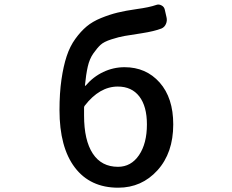

<svg xmlns="http://www.w3.org/2000/svg" viewBox="-20 -830 1040 862"><path d="M360.4 -355.5Q357.4 -351.6 357.4 -347.7V-311.5Q357.4 -200.2 396.5 -140.6Q435.5 -81.1 509.8 -81.1Q568.4 -81.1 604 -133.3Q639.6 -185.5 639.6 -271.5Q639.6 -352.5 605.5 -397Q571.3 -441.4 508.8 -441.4Q426.8 -441.4 360.4 -355.5ZM680.7 -807.6Q685.5 -809.6 691.4 -809.6Q698.2 -809.6 705.1 -805.7Q716.8 -799.8 719.7 -787.1L727.5 -752.9Q731.4 -737.3 725.1 -722.7Q718.8 -708 705.1 -702.1Q672.9 -689.5 616.2 -680.7Q564.5 -672.9 539.1 -668.5Q513.7 -664.1 480 -653.3Q446.3 -642.6 431.2 -628.4Q416 -614.3 398.9 -589.8Q381.8 -565.4 374 -530.8Q366.2 -496.1 361.3 -446.3Q361.3 -445.3 362.3 -444.8Q363.3 -444.3 364.3 -445.3Q398.4 -485.4 443.8 -506.8Q489.3 -528.3 539.1 -528.3Q635.7 -528.3 696.8 -459.5Q757.8 -390.6 757.8 -271.5Q757.8 -143.6 687 -65.4Q616.2 12.7 510.7 12.7Q384.8 12.7 315.9 -78.1Q247.1 -168.9 247.1 -335.9Q247.1 -412.1 255.9 -472.7Q264.6 -533.2 279.3 -577.6Q293.9 -622.1 318.4 -655.8Q342.8 -689.5 369.1 -711.4Q395.5 -733.4 433.6 -749Q471.7 -764.6 507.8 -773.4Q543.9 -782.2 592.8 -789.1Q650.4 -796.9 680.7 -807.6Z"/></svg>

Font: Gen Jyuu Gothic L Monospace Medium
Style: Regular
Weight: 500
Designer: [Source Han Sans]
Ryoko NISHIZUKA  (kana & ideographs); Paul D. Hunt (Latin, Greek & Cyrillic); Wenlong ZHANG  (bopomofo
Version: Version 1.002.20150607